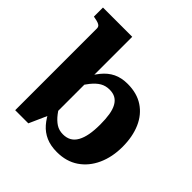

<svg xmlns="http://www.w3.org/2000/svg" viewBox="-198 -921 1095 1095"><g transform="rotate(45 350.0 -373.5)"><path d="M418 11Q367 11 329.5 -5.5Q292 -22 265 -53Q238 -84 217 -129L221 -214Q247 -173 269 -144.5Q291 -116 315 -100.5Q339 -85 371 -85Q400 -85 421 -97Q442 -109 455.5 -133.5Q469 -158 475.5 -193Q482 -228 482 -275Q482 -320 476.5 -353.5Q471 -387 458.5 -409.5Q446 -432 426.5 -443Q407 -454 379 -454Q348 -454 323.5 -440Q299 -426 274.5 -395.5Q250 -365 220 -316V-389Q247 -442 276 -478Q305 -514 342 -532Q379 -550 429 -550Q504 -550 556 -515.5Q608 -481 635 -419Q662 -357 662 -275Q662 -193 632.5 -128Q603 -63 548.5 -26Q494 11 418 11ZM81 -650Q81 -660 75.5 -666Q70 -672 59 -676Q48 -680 30 -683L21 -685V-758H257V-123L244 -118L187 10H81Z"/></g></svg>

Font: Roboto Serif 20pt
Style: Bold
Weight: 700
Version: Version 1.008